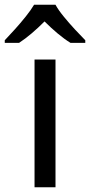

<svg xmlns="http://www.w3.org/2000/svg" viewBox="-60 -786 378 806"><path d="M173 0H85V-536H173ZM173 -766Q185 -744 207.5 -716.5Q230 -689 254.5 -662.5Q279 -636 298 -617V-606H236Q210 -622 182 -645.5Q154 -669 127 -696Q100 -669 73 -646Q46 -623 20 -606H-40V-617Q-21 -637 2.5 -663Q26 -689 48 -716.5Q70 -744 83 -766Z"/></svg>

Font: Noto Sans Gurmukhi
Style: Regular
Weight: 400
Designer: Jelle Bosma - Monotype Design Team
Foundry: Monotype Imaging Inc.
Version: Version 2.003